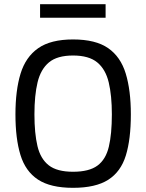

<svg xmlns="http://www.w3.org/2000/svg" viewBox="-20 -890 701 920"><path d="M330 10Q222 10 162 -29.5Q102 -69 78 -147.5Q54 -226 54 -342Q54 -457 78.5 -537Q103 -617 163 -659Q223 -701 330 -701Q438 -701 498 -659.5Q558 -618 582.5 -537.5Q607 -457 607 -342Q607 -223 583 -145Q559 -67 498.5 -28.5Q438 10 330 10ZM330 -67Q407 -67 447 -96.5Q487 -126 501.5 -187Q516 -248 516 -342Q516 -432 501 -495Q486 -558 446 -591Q406 -624 330 -624Q254 -624 214.5 -591Q175 -558 160 -495.5Q145 -433 145 -342Q145 -251 159.5 -190Q174 -129 213.5 -98Q253 -67 330 -67ZM172 -805V-870H486V-805Z"/></svg>

Font: Cairo Medium
Style: Regular
Weight: 500
Designer: Mohamed Gaber, Accademia di Belle Arti di Urbino
Foundry: Kief Type Foundry, Accademia di Belle Arti di Urbino
Version: Version 3.117